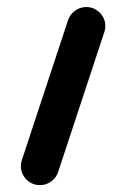

<svg xmlns="http://www.w3.org/2000/svg" viewBox="-20 -539 367 559"><path d="M40.7 -55.2Q40.7 -64.1 43.3 -71.9L177.8 -479.3Q183 -496.3 197.8 -507.4Q212.6 -518.5 231.1 -518.5Q246.7 -518.5 259.3 -510.9Q271.9 -503.3 279.3 -490.7Q286.7 -478.1 286.7 -463.3Q286.7 -454.4 284.1 -446.7L149.6 -39.3Q144.4 -22.2 129.6 -11.1Q114.8 0 96.3 0Q80.7 0 68.1 -7.6Q55.6 -15.2 48.1 -27.8Q40.7 -40.4 40.7 -55.2Z"/></svg>

Font: 26F Galaxy Sans Black
Style: Regular
Weight: 900
Designer: C₂₉H₂₅N₃O₅
Version: Version 1.100